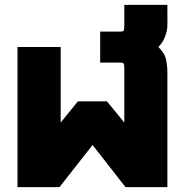

<svg xmlns="http://www.w3.org/2000/svg" viewBox="-20 -768 760 788"><path d="M229 -265.1 299.8 -352.1H418.9L490.2 -265.1V-484.9Q490.2 -503.4 487.5 -507.3Q484.9 -511.2 473.1 -511.2H391.1V-638.2H473.1Q484.9 -638.2 487.5 -642.1Q490.2 -646 490.2 -664.1V-748H667Q666.5 -734.9 667 -703.9Q667.5 -672.9 666.5 -656Q665.5 -639.2 656.7 -616Q647.9 -592.8 629.9 -575.2Q643.6 -562 651.9 -548.1Q660.2 -534.2 663.1 -515.4Q666 -496.6 666.5 -488Q667 -479.5 667 -457V0H495.1L359.9 -172.9L224.1 0H51.8V-575.2H229Z"/></svg>

Font: LT Superior Black
Style: Regular
Weight: 900
Designer: Daniel Lyons
Foundry: LyonsType
Version: Version 2.005